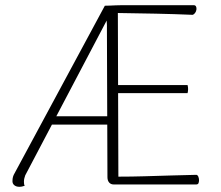

<svg xmlns="http://www.w3.org/2000/svg" viewBox="-20 -709 851 738"><path d="M54 9Q42 9 34.5 2.5Q27 -4 28 -15Q28 -30 36 -43L383 -687Q392 -687 403 -687.5Q414 -688 425.5 -688.5Q437 -689 447 -689H725Q731 -689 733.5 -684Q736 -679 735 -672Q734 -665 730 -659.5Q726 -654 721 -652Q650 -655 578 -656.5Q506 -658 433 -659L435 -30Q485 -30 536 -31.5Q587 -33 637 -34.5Q687 -36 735 -37Q740 -36 742.5 -29.5Q745 -23 745 -16.5Q745 -10 743 -5Q741 0 734 0H417Q406 0 399.5 -7.5Q393 -15 393 -28L391 -592Q391 -603 391 -612.5Q391 -622 390 -630L77 -35Q75 -30 73.5 -23.5Q72 -17 72 -11Q72 -7 72.5 -2.5Q73 2 75 5Q69 7 64.5 8Q60 9 54 9ZM173 -230V-262H406V-230ZM426 -351V-382H701Q703 -374 703 -366.5Q703 -359 701 -351Z"/></svg>

Font: Arima Thin ExtraLight
Style: Regular
Weight: 250
Version: Version 1.100